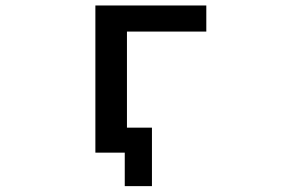

<svg xmlns="http://www.w3.org/2000/svg" viewBox="-20 -542 1040 683"><path d="M431.6 -87.9H520.5V120.1H423.8V1H387.7H319.3V-522.5H713.9V-429.7H431.6Z"/></svg>

Font: Gen Shin Gothic Monospace Medium
Style: Regular
Weight: 500
Designer: [Source Han Sans]
Ryoko NISHIZUKA  (kana & ideographs); Paul D. Hunt (Latin, Greek & Cyrillic); Wenlong ZHANG  (bopomofo
Version: Version 1.002.20150607